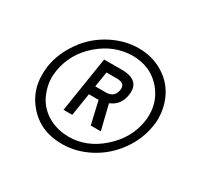

<svg xmlns="http://www.w3.org/2000/svg" viewBox="-107 -857 780 746"><g transform="rotate(30 282.5 -484.0)"><path d="M257.8 -574.2 247.1 -507.8V-506.8H248.5H294.4Q331.1 -506.8 337.9 -541Q341.3 -558.1 333 -566.7Q324.7 -575.2 304.7 -575.2H258.8H257.8ZM226.6 -614.3H309.6Q319.3 -613.8 327.6 -612.8Q378.9 -604.5 378.4 -558.6Q378.4 -550.8 377 -542Q370.1 -501.5 339.4 -483.4L327.1 -477.1L326.2 -476.6V-475.6L352.5 -368.2L353 -366.2H350.6H308.1H307.6Q307.6 -366.2 307.6 -366.2Q307.6 -366.2 307.6 -367.2L284.7 -466.8V-467.8H283.7H241.7H240.7V-466.3L225.1 -367.7L224.6 -366.2H223.1H186.5H185.5L186 -367.7L224.6 -613.3L225.1 -614.3ZM85.9 -484.4Q83.5 -468.8 83 -453.6Q83 -418.5 96.7 -385.3Q114.7 -338.9 157.2 -312.3Q199.7 -285.6 252.4 -285.6Q252.9 -285.6 253.9 -285.2Q335 -285.2 401.4 -343.8Q468.3 -402.3 481.9 -484.4Q484.4 -501 484.4 -516.1Q484.4 -577.1 445.3 -624Q396.5 -682.1 314.9 -682.6Q232.9 -682.1 166.3 -624.8Q99.6 -567.4 85.9 -484.4ZM98.6 -601.6Q137.2 -656.2 197.5 -688Q257.8 -719.7 320.6 -719.7Q383.3 -719.7 433.3 -688.2Q483.4 -656.7 505.9 -602.1Q521.5 -564 522 -521.5Q522 -502.9 518.6 -483.9Q508.3 -420.4 468.3 -365.5Q428.2 -310.5 369.1 -279.3Q310.5 -248.5 248.5 -248Q247.6 -248 246.6 -248.5Q246.1 -248.5 245.1 -248Q148.9 -248 91.3 -315.9Q45.4 -369.6 45.4 -442.9Q45.4 -462.4 48.3 -483.9Q58.1 -544.4 98.6 -601.6Z"/></g></svg>

Font: MAUL Condensed Light Italic
Style: Light Italic
Weight: 300
Italic angle: -12°
Designer: MAUL
Version: Version 1.0; 2020; ttfautohint (v1.8.3)